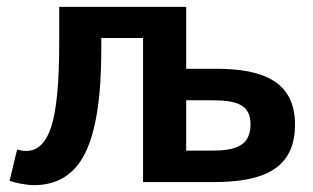

<svg xmlns="http://www.w3.org/2000/svg" viewBox="-20 -532 914 561"><path d="M842 -168C842 -293.3 749.4 -331 612 -331H524V-512H153V-406C153 -291.3 145.3 -210.2 130 -162.5C114.7 -114.8 90.3 -91 57 -91C49 -91 40 -92.3 30 -95L8 -4C23 2.2 57.5 9 79 9C148.3 9 198.5 -22.7 229.5 -86C260.5 -149.3 276 -249.7 276 -387V-421H398V0H604C746 0 842 -36.5 842 -168ZM601 -92H524V-239H598C665 -239 712 -229.8 712 -169C712 -106.7 669.4 -92 601 -92Z"/></svg>

Font: Fog Sans
Style: Bold
Weight: 700
Foundry: Intel Corporation
Version: Version 1.00